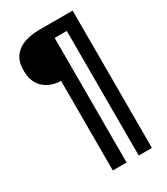

<svg xmlns="http://www.w3.org/2000/svg" viewBox="-219 -905 954 1097"><g transform="rotate(-30 257.5 -357.0)"><path d="M190 96V-495Q121 -497 77.5 -537Q34 -577 34 -653Q34 -711 60 -745.5Q86 -780 130 -795Q174 -810 227 -810H448V96H361V-726H281V96Z"/></g></svg>

Font: Oswald SemiBold
Style: Regular
Weight: 600
Designer: Vernon Adams
Foundry: Vernon Adams
Version: Version 4.100; ttfautohint (v1.8.1.43-b0c9)